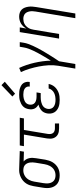

<svg xmlns="http://www.w3.org/2000/svg" viewBox="742 -1544 1017 2540"><g transform="rotate(-90 1250.0 -273.5)"><path d="M201 8Q173 8 145.5 2Q118 -4 96 -19Q74 -34 59.5 -56.5Q45 -79 38.5 -105.5Q32 -132 32.5 -160.5Q33 -189 38 -218L58 -338Q62 -362 70 -386.5Q78 -411 92 -433Q106 -455 126 -473Q146 -491 169.5 -503Q193 -515 217.5 -521.5Q242 -528 267 -528Q270 -528 274 -528Q278 -528 281 -528L523 -520L514 -465L384 -469Q401 -455 412 -436Q423 -417 428 -395Q433 -373 432 -349.5Q431 -326 427 -302L408 -182Q403 -158 395.5 -133.5Q388 -109 374.5 -86.5Q361 -64 341.5 -45Q322 -26 299 -14Q276 -2 251 3Q226 8 201 8ZM202 -47Q220 -47 238 -51.5Q256 -56 272.5 -65.5Q289 -75 302.5 -90Q316 -105 325 -121.5Q334 -138 339.5 -156Q345 -174 348 -191L368 -311Q371 -330 372 -348Q373 -366 370.5 -383.5Q368 -401 361.5 -417Q355 -433 343.5 -445.5Q332 -458 316 -464.5Q300 -471 282 -472L272 -473Q270 -473 267.5 -473Q265 -473 263 -473Q245 -473 227 -467.5Q209 -462 193 -452.5Q177 -443 163.5 -428.5Q150 -414 141 -397.5Q132 -381 126.5 -363.5Q121 -346 118 -329L98 -209Q95 -189 94 -169.5Q93 -150 96.5 -131.5Q100 -113 108.5 -96.5Q117 -80 131 -68.5Q145 -57 163.5 -52Q182 -47 202 -47Z M822 0Q801 0 780.5 -3.5Q760 -7 742 -16.5Q724 -26 711.5 -41.5Q699 -57 692.5 -76Q686 -95 686 -116.5Q686 -138 689 -159L740 -465H587L596 -520H963L954 -465H801L749 -150Q746 -132 748 -113.5Q750 -95 760 -81Q770 -67 787 -61Q804 -55 822 -55H887V0Z M1199 8Q1175 8 1150.5 5Q1126 2 1104 -6.5Q1082 -15 1063.5 -29.5Q1045 -44 1033.5 -64.5Q1022 -85 1019 -109Q1016 -133 1020 -158Q1024 -179 1033.5 -199Q1043 -219 1060 -233.5Q1077 -248 1097 -258Q1117 -268 1137 -273Q1120 -282 1106 -295Q1092 -308 1084 -325Q1076 -342 1074.5 -362Q1073 -382 1077 -402Q1080 -422 1089 -442Q1098 -462 1113.5 -477Q1129 -492 1148.5 -502Q1168 -512 1188 -518Q1208 -524 1228.5 -526Q1249 -528 1269 -528Q1291 -528 1312 -526Q1333 -524 1353 -517.5Q1373 -511 1390.5 -500.5Q1408 -490 1419.5 -473.5Q1431 -457 1435.5 -436.5Q1440 -416 1437 -394Q1436 -393 1436 -391Q1436 -389 1435 -388H1375Q1375 -389 1375 -390Q1375 -391 1376 -391Q1379 -412 1370 -429.5Q1361 -447 1345 -456.5Q1329 -466 1309 -469.5Q1289 -473 1269 -473Q1255 -473 1241.5 -471.5Q1228 -470 1214.5 -466.5Q1201 -463 1187.5 -457Q1174 -451 1163 -441.5Q1152 -432 1145.5 -419Q1139 -406 1137 -393Q1133 -371 1139.5 -351Q1146 -331 1162.5 -319Q1179 -307 1200 -302.5Q1221 -298 1243 -298H1298L1289 -243H1234Q1218 -243 1202.5 -241.5Q1187 -240 1171 -236Q1155 -232 1139.5 -225.5Q1124 -219 1111 -208Q1098 -197 1090.5 -182Q1083 -167 1080 -151Q1076 -127 1084 -105Q1092 -83 1110.5 -70Q1129 -57 1152 -52Q1175 -47 1199 -47Q1222 -47 1245.5 -51Q1269 -55 1290.5 -65.5Q1312 -76 1328.5 -95.5Q1345 -115 1350 -138H1410Q1406 -116 1395.5 -94.5Q1385 -73 1369 -55.5Q1353 -38 1332 -25Q1311 -12 1289 -4.5Q1267 3 1244.5 5.5Q1222 8 1199 8ZM1281 -582 1244 -618 1394 -762 1439 -718Z M1613 215 1650 -9Q1661 -75 1657 -140Q1653 -205 1641 -267Q1629 -329 1611 -389Q1593 -449 1567 -505L1622 -528Q1644 -480 1661 -429Q1678 -378 1690 -325.5Q1702 -273 1709.5 -218.5Q1717 -164 1718 -109Q1736 -137 1753.5 -166Q1771 -195 1788 -224.5Q1805 -254 1821 -283.5Q1837 -313 1851 -343.5Q1865 -374 1876.5 -405Q1888 -436 1893 -468L1902 -520H1963L1955 -468Q1950 -437 1938.5 -406Q1927 -375 1913.5 -345Q1900 -315 1884.5 -285.5Q1869 -256 1852.5 -227Q1836 -198 1818.5 -169.5Q1801 -141 1783.5 -112.5Q1766 -84 1747.5 -56Q1729 -28 1710 0L1674 215Z M2280 215 2368 -311Q2371 -331 2372 -350Q2373 -369 2370 -387Q2367 -405 2359.5 -422Q2352 -439 2339 -450.5Q2326 -462 2308 -467.5Q2290 -473 2270 -473Q2253 -473 2235.5 -469Q2218 -465 2201.5 -456Q2185 -447 2172 -433Q2159 -419 2149.5 -403Q2140 -387 2135 -370Q2130 -353 2127 -335L2071 0H2010L2096 -520H2158L2143 -433Q2155 -455 2172 -473.5Q2189 -492 2210.5 -504.5Q2232 -517 2255.5 -522.5Q2279 -528 2302 -528Q2328 -528 2352 -520Q2376 -512 2393 -495Q2410 -478 2419 -454.5Q2428 -431 2431.5 -406Q2435 -381 2433.5 -355Q2432 -329 2427 -302L2342 215Z"/></g></svg>

Font: Iosevka SS04 Light Oblique
Style: Regular
Weight: 300
Italic angle: -9°
Monospace: yes
Designer: Belleve Invis
Foundry: Belleve Invis
Version: Version 19.0.0; ttfautohint (v1.8.4)